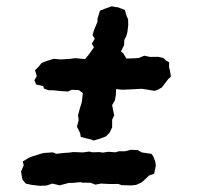

<svg xmlns="http://www.w3.org/2000/svg" viewBox="-20 -654 640 615"><path d="M279.6 -203.8 273.4 -206.8 255 -211.2 238.8 -215.4 236.6 -227.8 226.4 -248.4 232 -269.2 230 -284.8 236 -307.6 241.6 -325.4 243.2 -336.6 245.4 -355.6 233 -365.2 209.8 -366.4 197.8 -360.8 172.2 -362.6 150 -364.8H136.2L121 -370.2L118.4 -378.2L96 -383.2L90 -396.8L97.8 -410L92.2 -429.2L103.6 -440.4L113.6 -452.6L131.2 -459.2L152.4 -465.6L174.4 -463.6L204 -465.4L220.8 -467.8L243 -465.6L252.4 -464.8L265 -480L280.8 -502.4L274.2 -514L283.6 -530L276.4 -541.4L281.2 -558L292.2 -584.2L292.4 -594.4L300.2 -619.8L315.8 -626L338.2 -634L349.8 -631.4L358.2 -630.6L380 -622L385.8 -601.8L390.2 -592.8L390.8 -574L388.2 -551.8L384.2 -537.6L378.2 -526L377.4 -509.2L367.4 -489L374.6 -483.6L385 -466.4L408.8 -467.2L424.2 -468.2L442.4 -475.6L459.8 -471.8L486.4 -472L504.2 -468L511 -460.8L522 -454.2L521.4 -439.2L524.6 -427L527.4 -408.6L518.6 -400.4L505.2 -382.8L498.4 -373.8L484 -365.8L474.4 -363L456.4 -366.2L434.2 -369.6L411.8 -368.4L397.8 -367.6L371.6 -366.6L352 -368.6L350.8 -347.8L348 -332.4L339.2 -317.4L342.6 -299.4L345.8 -284.8L339.2 -270.6V-246L331 -228.8L319.4 -217.2L301.6 -210.2ZM108.2 -58.8 81.6 -61.8 62.8 -65.8 52 -78.4 49.4 -92.4 47.4 -104.6 56 -124.6 53 -137 72.6 -148.8 84.2 -153.2 110.2 -161.4 120.4 -164 149.2 -166 160.4 -161.4 185.8 -164.2 202.2 -165.2 214.6 -167 245.6 -165.8 266.2 -168.6 275 -166.2 298.6 -166.8 309.2 -165.2 326.8 -167.8 349.6 -166.2 360.4 -169.4H380.6L399.8 -174.4L421.6 -173L434 -165.8L465 -161.2L470.4 -154L477 -137.8L479.2 -123.4L473.8 -97.8L457 -91.4L440.4 -75.4L432.2 -69L416 -61.8L400.2 -60L369.4 -61L359 -64.8L331 -64.6L303.4 -66L285.4 -62.6L270.2 -68.6L243.8 -69L237.2 -70.6L212 -68L200.8 -68.2L171.4 -60.4L147.2 -66L129.8 -59.8Z"/></svg>

Font: Winky Rough
Style: Italic
Weight: 400
Italic angle: -8.97852°
Designer: Simon Atzbach
Foundry: typofactur
Version: Version 1.206